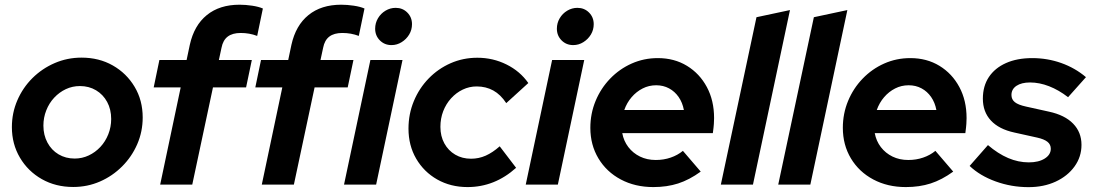

<svg xmlns="http://www.w3.org/2000/svg" viewBox="-20 -772 4578 803"><path d="M286.3 10Q212.9 10 155 -22.8Q97.1 -55.6 63.4 -112.6Q29.7 -169.6 29.7 -240.4Q29.7 -299.6 52.5 -352.4Q75.3 -405.2 115.6 -445.3Q156 -485.4 208.8 -508.2Q261.6 -531 320.9 -531Q394.3 -531 451.8 -498.2Q509.3 -465.5 543 -408.9Q576.8 -352.4 576.8 -280.6Q576.8 -221.5 554 -169Q531.2 -116.5 490.8 -76.1Q450.5 -35.7 398 -12.8Q345.6 10 286.3 10ZM292.2 -108.9Q323.6 -108.9 351.1 -121.9Q378.6 -134.8 399.8 -157.5Q421.1 -180.3 433 -210.6Q445 -240.9 445 -274.4Q445 -314.7 428.1 -345.7Q411.3 -376.7 381.7 -394.4Q352 -412.1 314.4 -412.1Q282.9 -412.1 255.4 -399.2Q227.9 -386.2 206.7 -363.5Q185.4 -340.7 173.5 -310.4Q161.5 -280.2 161.5 -246.6Q161.5 -207.2 178.4 -175.7Q195.2 -144.2 224.8 -126.6Q254.5 -108.9 292.2 -108.9Z M649.9 0 735.7 -406.5H622.8L646.6 -521H760.4L773.8 -584.5Q791.7 -665.7 845.1 -709Q898.5 -752.3 981.9 -752.3Q1007.2 -752.3 1034.6 -748.2Q1061.9 -744.1 1079.4 -736.4L1055.6 -621.8Q1038.9 -628.1 1022 -631.1Q1005.1 -634.1 986.5 -634.1Q952.2 -634.1 932.4 -619Q912.5 -603.9 906.4 -572.1L895.4 -521H1033.2L1009.2 -406.5H870.7L784.1 0Z M1074.9 0 1160.7 -406.5H1047.8L1071.6 -521H1185.4L1198.8 -584.5Q1216.7 -665.7 1270.1 -709Q1323.5 -752.3 1406.9 -752.3Q1432.2 -752.3 1459.6 -748.2Q1486.9 -744.1 1504.4 -736.4L1480.6 -621.8Q1463.9 -628.1 1447 -631.1Q1430.1 -634.1 1411.5 -634.1Q1377.2 -634.1 1357.4 -619Q1337.5 -603.9 1331.4 -572.1L1320.4 -521H1458.2L1434.2 -406.5H1295.7L1209.1 0Z M1418.8 0 1529.1 -521H1663.4L1553.1 0ZM1617.3 -583.4Q1588.3 -583.4 1568.6 -603.2Q1549 -623 1549 -652Q1549 -675.6 1560.8 -695.6Q1572.6 -715.6 1592.4 -727.4Q1612.2 -739.2 1634.8 -739.2Q1663.8 -739.2 1683.4 -719.6Q1703.1 -699.9 1703.1 -670.9Q1703.1 -647.3 1691.3 -627.6Q1679.5 -608 1659.8 -595.7Q1640.2 -583.4 1617.3 -583.4Z M1935.3 10.4Q1864.9 10.4 1808.9 -21.2Q1752.9 -52.9 1720.6 -108.3Q1688.4 -163.7 1688.4 -234Q1688.4 -295.2 1710.8 -349.1Q1733.1 -403 1772.7 -443.7Q1812.3 -484.5 1864.4 -507.5Q1916.6 -530.5 1976.4 -530.5Q2041.7 -530.5 2098.4 -502.3Q2155 -474.2 2189.6 -424.7L2097.3 -340.7Q2073.8 -376.5 2043.1 -393.5Q2012.3 -410.5 1973.6 -410.5Q1942.9 -410.5 1915.3 -397.3Q1887.8 -384.1 1866.6 -360.8Q1845.4 -337.4 1833.6 -306.9Q1821.9 -276.3 1821.9 -241.3Q1821.9 -202.5 1838.4 -172.3Q1854.9 -142.2 1883.9 -125.2Q1912.9 -108.2 1950 -108.2Q1982.5 -108.2 2011.5 -121.1Q2040.6 -134.1 2069.9 -160.1L2138.5 -70.2Q2048.9 10.4 1935.3 10.4Z M2178.8 0 2289.1 -521H2423.4L2313.1 0ZM2377.3 -583.4Q2348.3 -583.4 2328.6 -603.2Q2309 -623 2309 -652Q2309 -675.6 2320.8 -695.6Q2332.6 -715.6 2352.4 -727.4Q2372.2 -739.2 2394.8 -739.2Q2423.8 -739.2 2443.4 -719.6Q2463.1 -699.9 2463.1 -670.9Q2463.1 -647.3 2451.3 -627.6Q2439.5 -608 2419.8 -595.7Q2400.2 -583.4 2377.3 -583.4Z M2712.4 10.4Q2636 10.4 2576.4 -21.4Q2516.7 -53.1 2482.8 -109.5Q2449 -165.9 2449 -237.4Q2449 -296.9 2470.9 -349.8Q2492.8 -402.7 2531.9 -443.2Q2570.9 -483.6 2621.9 -506.3Q2673 -529 2731.3 -529Q2800.2 -529 2853.2 -496.6Q2906.2 -464.2 2936.3 -407.9Q2966.5 -351.7 2966.5 -278Q2966.5 -267.3 2965.6 -254Q2964.8 -240.7 2961.3 -215.1H2582.5Q2588.5 -182.3 2607.9 -156.9Q2627.4 -131.5 2656.7 -117.2Q2686 -102.9 2722.6 -102.9Q2756 -102.9 2784.9 -112.9Q2813.9 -122.8 2836.1 -141.1L2910.6 -54.3Q2863.2 -19.9 2816.2 -4.7Q2769.3 10.4 2712.4 10.4ZM2590.9 -312H2840.2Q2834.4 -343 2818.3 -366.2Q2802.3 -389.4 2778.2 -402.4Q2754.1 -415.4 2724.3 -415.4Q2693.7 -415.4 2667.6 -402Q2641.5 -388.7 2621.7 -365.7Q2601.9 -342.7 2590.9 -312Z M2994.8 0 3143.8 -700 3283.9 -729.9 3129.1 0Z M3234.8 0 3383.8 -700 3523.9 -729.9 3369.1 0Z M3768.4 10.4Q3692 10.4 3632.4 -21.4Q3572.7 -53.1 3538.8 -109.5Q3505 -165.9 3505 -237.4Q3505 -296.9 3526.9 -349.8Q3548.8 -402.7 3587.9 -443.2Q3626.9 -483.6 3677.9 -506.3Q3729 -529 3787.3 -529Q3856.2 -529 3909.2 -496.6Q3962.2 -464.2 3992.3 -407.9Q4022.5 -351.7 4022.5 -278Q4022.5 -267.3 4021.6 -254Q4020.8 -240.7 4017.3 -215.1H3638.5Q3644.5 -182.3 3663.9 -156.9Q3683.4 -131.5 3712.7 -117.2Q3742 -102.9 3778.6 -102.9Q3812 -102.9 3840.9 -112.9Q3869.9 -122.8 3892.1 -141.1L3966.6 -54.3Q3919.2 -19.9 3872.2 -4.7Q3825.3 10.4 3768.4 10.4ZM3646.9 -312H3896.2Q3890.4 -343 3874.3 -366.2Q3858.3 -389.4 3834.2 -402.4Q3810.1 -415.4 3780.3 -415.4Q3749.7 -415.4 3723.6 -402Q3697.5 -388.7 3677.7 -365.7Q3657.9 -342.7 3646.9 -312Z M4281.6 10.7Q4209.9 10.7 4144 -13.2Q4078.1 -37.1 4035.3 -78L4111.9 -165.2Q4153.8 -129.3 4196.3 -111.1Q4238.8 -92.9 4282.9 -92.9Q4323.9 -92.9 4349.3 -108.9Q4374.7 -124.9 4374.7 -149.9Q4374.7 -167.9 4360.7 -179Q4346.7 -190.1 4318 -196.5L4222.4 -217.7Q4157.7 -231.7 4124.1 -268.1Q4090.6 -304.4 4090.6 -359.4Q4090.6 -411.9 4115.7 -449.7Q4140.9 -487.5 4187.2 -508.2Q4233.6 -529 4297.2 -529Q4360.3 -529 4418.3 -508.5Q4476.3 -487.9 4521.8 -449.3L4447 -365.5Q4407.9 -395.7 4367.4 -411.4Q4327 -427.1 4288.2 -427.1Q4252.2 -427.1 4231.2 -413.1Q4210.2 -399.1 4210.2 -374.7Q4210.2 -356 4224.4 -344.7Q4238.6 -333.3 4271.6 -326.2L4367.2 -305Q4433.2 -290.8 4468.1 -254.9Q4503.1 -219 4503.1 -166.2Q4503.1 -116.2 4474.1 -75.9Q4445.1 -35.6 4395.1 -12.4Q4345.1 10.7 4281.6 10.7Z"/></svg>

Font: Red Hat Display VF
Style: Italic
Weight: 300
Italic angle: -12°
Designer: Pentagram, MCKL
Foundry: Pentagram, MCKL
Version: Version 1.023